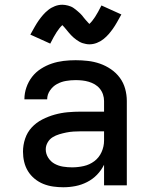

<svg xmlns="http://www.w3.org/2000/svg" viewBox="-20 -782 640 810"><path d="M247 8Q226 8 204.5 5Q183 2 163 -6Q143 -14 126 -28Q109 -42 98 -60Q87 -78 82 -99Q77 -120 77 -142Q77 -170 86 -197Q95 -224 114 -244.5Q133 -265 158.5 -278Q184 -291 211 -298.5Q238 -306 265.5 -308.5Q293 -311 321 -311H419V-356Q419 -370 414.5 -383.5Q410 -397 401 -408Q392 -419 380 -426Q368 -433 354.5 -437Q341 -441 327 -442.5Q313 -444 299 -444Q278 -444 258 -440.5Q238 -437 220.5 -427.5Q203 -418 191 -400.5Q179 -383 179 -363Q179 -363 179 -363Q179 -363 179 -363H83Q83 -363 83 -363Q83 -363 83 -364Q83 -389 91.5 -413.5Q100 -438 115.5 -458Q131 -478 153 -492Q175 -506 199 -514Q223 -522 248 -525Q273 -528 299 -528Q325 -528 351 -525Q377 -522 401.5 -513.5Q426 -505 448 -490Q470 -475 485.5 -454Q501 -433 508 -407.5Q515 -382 515 -356V0H419V-87Q407 -63 389 -44.5Q371 -26 347.5 -14Q324 -2 298.5 3Q273 8 247 8ZM284 -76Q309 -76 333.5 -81.5Q358 -87 378 -102Q398 -117 408.5 -140.5Q419 -164 419 -189V-228H321Q306 -228 290.5 -227Q275 -226 260 -223Q245 -220 230 -215.5Q215 -211 202 -203Q189 -195 181 -181Q173 -167 173 -152Q173 -133 183.5 -116.5Q194 -100 210.5 -91Q227 -82 246 -79Q265 -76 284 -76ZM357 -595Q350 -595 342.5 -596.5Q335 -598 328.5 -600Q322 -602 315 -606Q308 -610 302.5 -614Q297 -618 291 -623Q285 -628 280 -633.5Q275 -639 271 -643.5Q267 -648 261.5 -655Q256 -662 251 -667.5Q246 -673 243 -676Q231 -665 219 -646.5Q207 -628 192 -598L108 -636Q118 -654 126.5 -669Q135 -684 143.5 -696Q152 -708 161.5 -719Q171 -730 183.5 -740Q196 -750 211.5 -756Q227 -762 243 -762Q249 -762 255 -761Q261 -760 267 -758.5Q273 -757 279 -754.5Q285 -752 290 -748.5Q295 -745 299.5 -741.5Q304 -738 309 -733.5Q314 -729 318.5 -725Q323 -721 326.5 -716.5Q330 -712 333.5 -707.5Q337 -703 341 -698.5Q345 -694 349.5 -689Q354 -684 357 -681Q369 -692 381 -710.5Q393 -729 408 -759L492 -721Q482 -703 473.5 -688Q465 -673 456.5 -661Q448 -649 438.5 -638Q429 -627 416.5 -617Q404 -607 388.5 -601Q373 -595 357 -595Z"/></svg>

Font: Zed Mono Medium Extended
Style: Regular
Weight: 500
Width: 7
Monospace: yes
Designer: Belleve Invis
Foundry: Belleve Invis
Version: Version 1.0.0; ttfautohint (v1.8.4)